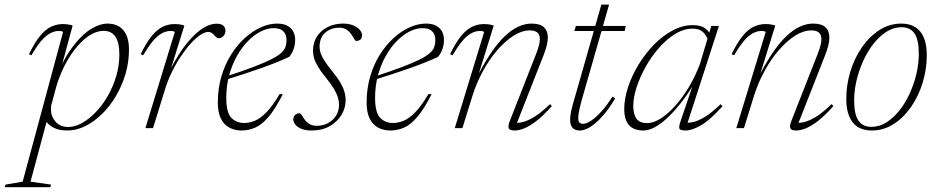

<svg xmlns="http://www.w3.org/2000/svg" viewBox="-95 -546 3999 818"><path d="M125 -103.5Q123 -98 122.5 -92Q122 -86 122 -80.5Q122 -50.5 141.5 -27.8Q161 -5 196 -5Q224.5 -5 254.8 -22Q285 -39 313.5 -68.8Q342 -98.5 364.5 -137.8Q387 -177 400.2 -222Q413.5 -267 413.5 -314Q413.5 -364.5 396.8 -389.5Q380 -414.5 347 -414.5Q321.5 -414.5 296.8 -401.2Q272 -388 248.8 -364.2Q225.5 -340.5 205.5 -310Q185.5 -279.5 169.8 -244.5Q154 -209.5 144 -174ZM91 -53.5 110.5 -53 35 228 122.5 240.5 119 251.5H-75L-71.5 240.5L1.5 228L173.5 -409Q172 -412 167.5 -413Q163 -414 154.5 -414Q136 -414 116.8 -403Q97.5 -392 78.2 -368.8Q59 -345.5 39 -310.5L28.5 -315.5Q53.5 -366.5 76.8 -394.2Q100 -422 124 -432.8Q148 -443.5 173 -443.5Q185.5 -443.5 196.8 -441.5Q208 -439.5 214.5 -437L158 -229L151.5 -236.5Q186.5 -313 223.8 -358.8Q261 -404.5 297 -425Q333 -445.5 362 -445.5Q407 -445.5 430.8 -417Q454.5 -388.5 454.5 -335Q454.5 -282 439.8 -231.5Q425 -181 399 -137Q373 -93 339.2 -60Q305.5 -27 267.8 -8.5Q230 10 192 10Q149.5 10 123 -8.2Q96.5 -26.5 91 -53.5Z M649.5 -409Q648 -412 643.5 -413Q639 -414 630.5 -414Q612 -414 592.8 -403Q573.5 -392 554.5 -368.8Q535.5 -345.5 515 -310.5L504.5 -315.5Q529.5 -366.5 552.8 -394.2Q576 -422 600 -432.8Q624 -443.5 649 -443.5Q657.5 -443.5 665.5 -442.8Q673.5 -442 680 -440.2Q686.5 -438.5 690.5 -437L623 -220.5H617Q648.5 -289.5 684.5 -339.8Q720.5 -390 757.5 -417.5Q794.5 -445 828.5 -445Q848 -445 856.8 -436.5Q865.5 -428 865.5 -414.5Q865.5 -405 861.2 -398Q857 -391 850.2 -387Q843.5 -383 836.5 -383Q832 -383 827.2 -386.8Q822.5 -390.5 818 -396Q813.5 -401.5 806.8 -405.8Q800 -410 792.5 -410Q777.5 -410 758 -396.8Q738.5 -383.5 717.2 -360Q696 -336.5 675 -305.2Q654 -274 636.5 -237.5Q619 -201 607 -162L557 0H524.5Z M1070 -426Q1043.5 -426 1015.2 -411.5Q987 -397 961 -370.5Q935 -344 914.2 -307Q893.5 -270 881.2 -225Q869 -180 869 -129Q869 -67 890.2 -44.5Q911.5 -22 945.5 -22Q967 -22 990.5 -31.5Q1014 -41 1040.2 -67.8Q1066.5 -94.5 1096 -145H1110Q1078 -82 1049.2 -48.2Q1020.5 -14.5 992.2 -2.2Q964 10 933.5 10Q906 10 883 -1.8Q860 -13.5 846.5 -39.8Q833 -66 833 -109.5Q833 -168 848 -219.5Q863 -271 889 -312.5Q915 -354 947.8 -383.8Q980.5 -413.5 1016 -429.5Q1051.5 -445.5 1085.5 -445.5Q1112.5 -445.5 1129.5 -436.2Q1146.5 -427 1154.5 -411.2Q1162.5 -395.5 1162.5 -377Q1162.5 -357 1156.5 -338.5Q1150.5 -320 1137.5 -304Q1112.5 -292 1081.8 -279.8Q1051 -267.5 1016.2 -255.2Q981.5 -243 944.2 -230.8Q907 -218.5 869.5 -207L870.5 -221Q939.5 -243.5 985.2 -261Q1031 -278.5 1058.5 -292.2Q1086 -306 1100 -318Q1114 -330 1119 -341Q1124 -352 1125 -364Q1127 -381 1122.8 -395Q1118.5 -409 1106 -417.5Q1093.5 -426 1070 -426Z M1181 -63.5Q1187 -62 1192.2 -52.8Q1197.5 -43.5 1206 -32.5Q1215 -22 1226.8 -16Q1238.5 -10 1254 -10Q1281.5 -10 1303 -21.8Q1324.5 -33.5 1337 -53.8Q1349.5 -74 1349.5 -100Q1349.5 -115 1344.5 -131.2Q1339.5 -147.5 1327.5 -167.8Q1315.5 -188 1294 -214.5Q1272.5 -241 1260.2 -261.2Q1248 -281.5 1243.2 -297.8Q1238.5 -314 1238.5 -328.5Q1238.5 -365.5 1256 -391.5Q1273.5 -417.5 1302.5 -431.5Q1331.5 -445.5 1365.5 -445.5Q1392 -445.5 1410.2 -437.8Q1428.5 -430 1438 -418.5Q1447.5 -407 1447.5 -395Q1447.5 -388.5 1444.8 -383Q1442 -377.5 1436 -374.5Q1430 -371.5 1421.5 -371.5Q1417 -373.5 1412.2 -383.2Q1407.5 -393 1398.5 -404Q1390 -415 1378.2 -421.5Q1366.5 -428 1350.5 -428Q1315.5 -428 1291 -407.2Q1266.5 -386.5 1266.5 -346Q1266.5 -332.5 1271.5 -318.2Q1276.5 -304 1288 -286.2Q1299.5 -268.5 1320 -243Q1341 -218 1353.5 -197Q1366 -176 1371.8 -157Q1377.5 -138 1377.5 -119.5Q1377.5 -85 1359.2 -55.5Q1341 -26 1308.8 -8Q1276.5 10 1233 10Q1207 10 1189.5 3Q1172 -4 1163.2 -15.2Q1154.5 -26.5 1154.5 -37.5Q1154.5 -45 1158 -51Q1161.5 -57 1167.5 -60.2Q1173.5 -63.5 1181 -63.5Z M1704 -426Q1677.5 -426 1649.2 -411.5Q1621 -397 1595 -370.5Q1569 -344 1548.2 -307Q1527.5 -270 1515.2 -225Q1503 -180 1503 -129Q1503 -67 1524.2 -44.5Q1545.5 -22 1579.5 -22Q1601 -22 1624.5 -31.5Q1648 -41 1674.2 -67.8Q1700.5 -94.5 1730 -145H1744Q1712 -82 1683.2 -48.2Q1654.5 -14.5 1626.2 -2.2Q1598 10 1567.5 10Q1540 10 1517 -1.8Q1494 -13.5 1480.5 -39.8Q1467 -66 1467 -109.5Q1467 -168 1482 -219.5Q1497 -271 1523 -312.5Q1549 -354 1581.8 -383.8Q1614.5 -413.5 1650 -429.5Q1685.5 -445.5 1719.5 -445.5Q1746.5 -445.5 1763.5 -436.2Q1780.5 -427 1788.5 -411.2Q1796.5 -395.5 1796.5 -377Q1796.5 -357 1790.5 -338.5Q1784.5 -320 1771.5 -304Q1746.5 -292 1715.8 -279.8Q1685 -267.5 1650.2 -255.2Q1615.5 -243 1578.2 -230.8Q1541 -218.5 1503.5 -207L1504.5 -221Q1573.5 -243.5 1619.2 -261Q1665 -278.5 1692.5 -292.2Q1720 -306 1734 -318Q1748 -330 1753 -341Q1758 -352 1759 -364Q1761 -381 1756.8 -395Q1752.5 -409 1740 -417.5Q1727.5 -426 1704 -426Z M1833 -310.5 1822.5 -315.5Q1847.5 -366.5 1870.8 -394.2Q1894 -422 1918 -432.8Q1942 -443.5 1967 -443.5Q1975.5 -443.5 1983.2 -442.8Q1991 -442 1997.8 -440.2Q2004.5 -438.5 2008.5 -437L1934.5 -198.5L1926.5 -196Q1960.5 -265.5 1992.2 -313.5Q2024 -361.5 2054.2 -390.5Q2084.5 -419.5 2113.2 -432.5Q2142 -445.5 2169.5 -445.5Q2206 -445.5 2222.5 -429.8Q2239 -414 2239 -386.5Q2239 -371 2234.2 -351.8Q2229.5 -332.5 2220 -308.5L2103 -11L2091 -23Q2107 -21 2128.5 -25.2Q2150 -29.5 2179.2 -46.8Q2208.5 -64 2248.5 -102.5L2256 -94Q2220.5 -54 2191.5 -31.5Q2162.5 -9 2139.2 0.5Q2116 10 2098 10Q2076.5 10 2072.5 0.5Q2068.5 -9 2077 -30.5L2189 -316Q2197.5 -337.5 2201.2 -352.8Q2205 -368 2205 -378.5Q2205 -399 2193.8 -407.8Q2182.5 -416.5 2163 -416.5Q2128.5 -416.5 2092.8 -393.8Q2057 -371 2023.5 -332.2Q1990 -293.5 1963 -244Q1936 -194.5 1919 -141.5L1875 0H1842.5L1967.5 -409Q1966 -412 1961.5 -413Q1957 -414 1948.5 -414Q1930 -414 1910.8 -403Q1891.5 -392 1872.5 -368.8Q1853.5 -345.5 1833 -310.5Z M2352 -414 2358.5 -435.5H2571L2566.5 -414ZM2382.5 -116.5Q2378 -99.5 2374.8 -85.8Q2371.5 -72 2370 -61.8Q2368.5 -51.5 2368.5 -44Q2368.5 -29.5 2373.5 -24Q2378.5 -18.5 2388.5 -18.5Q2403 -18.5 2423.5 -32Q2444 -45.5 2467.5 -71.5Q2491 -97.5 2514.5 -134.5L2526 -127Q2504 -90 2482.8 -64Q2461.5 -38 2442.2 -21.8Q2423 -5.5 2406.2 2.2Q2389.5 10 2376 10Q2355.5 10 2344.8 -0.8Q2334 -11.5 2334 -36.5Q2334 -49 2337 -65.2Q2340 -81.5 2346 -103L2467 -526.5H2500Z M2805 -31 2862.5 -200.5H2869Q2842 -155 2812.8 -116.5Q2783.5 -78 2754.2 -49.5Q2725 -21 2697.5 -5.5Q2670 10 2646.5 10Q2617.5 10 2599.2 -1Q2581 -12 2572.8 -32.5Q2564.5 -53 2564.5 -80.5Q2564.5 -124.5 2580.5 -173.8Q2596.5 -223 2625 -270Q2653.5 -317 2690.8 -355.2Q2728 -393.5 2770.5 -416.2Q2813 -439 2857 -439Q2893 -439 2912 -422.8Q2931 -406.5 2944 -379L2926 -364Q2916.5 -393 2901 -408.5Q2885.5 -424 2856.5 -424Q2818.5 -424 2781.8 -401.5Q2745 -379 2712.5 -342Q2680 -305 2655.5 -261Q2631 -217 2617 -173.5Q2603 -130 2603 -94.5Q2603 -59 2616.8 -40.2Q2630.5 -21.5 2662.5 -21.5Q2689.5 -21.5 2721 -41.8Q2752.5 -62 2783.5 -97Q2814.5 -132 2841.5 -177.8Q2868.5 -223.5 2887.5 -275L2923 -393.5L2935.5 -435.5H2968L2830.5 -11L2818.5 -23.5Q2834.5 -21.5 2855.8 -25.5Q2877 -29.5 2906.2 -46.8Q2935.5 -64 2975 -102L2983 -93.5Q2931 -35 2892 -12.5Q2853 10 2825.5 10Q2802.5 10 2799.5 1.5Q2796.5 -7 2805 -31Z M3032.5 -310.5 3022 -315.5Q3047 -366.5 3070.2 -394.2Q3093.5 -422 3117.5 -432.8Q3141.5 -443.5 3166.5 -443.5Q3175 -443.5 3182.8 -442.8Q3190.5 -442 3197.2 -440.2Q3204 -438.5 3208 -437L3134 -198.5L3126 -196Q3160 -265.5 3191.8 -313.5Q3223.5 -361.5 3253.8 -390.5Q3284 -419.5 3312.8 -432.5Q3341.5 -445.5 3369 -445.5Q3405.5 -445.5 3422 -429.8Q3438.5 -414 3438.5 -386.5Q3438.5 -371 3433.8 -351.8Q3429 -332.5 3419.5 -308.5L3302.5 -11L3290.5 -23Q3306.5 -21 3328 -25.2Q3349.5 -29.5 3378.8 -46.8Q3408 -64 3448 -102.5L3455.5 -94Q3420 -54 3391 -31.5Q3362 -9 3338.8 0.5Q3315.5 10 3297.5 10Q3276 10 3272 0.5Q3268 -9 3276.5 -30.5L3388.5 -316Q3397 -337.5 3400.8 -352.8Q3404.5 -368 3404.5 -378.5Q3404.5 -399 3393.2 -407.8Q3382 -416.5 3362.5 -416.5Q3328 -416.5 3292.2 -393.8Q3256.5 -371 3223 -332.2Q3189.5 -293.5 3162.5 -244Q3135.5 -194.5 3118.5 -141.5L3074.5 0H3042L3167 -409Q3165.5 -412 3161 -413Q3156.5 -414 3148 -414Q3129.5 -414 3110.2 -403Q3091 -392 3072 -368.8Q3053 -345.5 3032.5 -310.5Z M3745 -445.5Q3780.5 -445.5 3804.8 -430.2Q3829 -415 3841.2 -385Q3853.5 -355 3853.5 -311.5Q3853.5 -251.5 3836 -194Q3818.5 -136.5 3786.5 -90.5Q3754.5 -44.5 3711.8 -17.2Q3669 10 3619 10Q3583.5 10 3559.2 -5.2Q3535 -20.5 3522.8 -50.8Q3510.5 -81 3510.5 -124Q3510.5 -184 3528 -241.5Q3545.5 -299 3577.5 -345Q3609.5 -391 3652.2 -418.2Q3695 -445.5 3745 -445.5ZM3617.5 -5.5Q3651.5 -5.5 3681.5 -24.5Q3711.5 -43.5 3737 -75.5Q3762.5 -107.5 3781 -148.2Q3799.5 -189 3809.5 -232.5Q3819.5 -276 3819.5 -317Q3819.5 -377 3801.2 -403.5Q3783 -430 3746.5 -430Q3712.5 -430 3682.2 -411Q3652 -392 3626.8 -360Q3601.5 -328 3583 -287.2Q3564.5 -246.5 3554.2 -203Q3544 -159.5 3544 -118.5Q3544 -58.5 3562.5 -32Q3581 -5.5 3617.5 -5.5Z"/></svg>

Font: Newsreader 24pt ExtraLight
Style: Italic
Weight: 250
Italic angle: -17°
Designer: Hugues Gentile
Foundry: Production Type
Version: Version 1.003